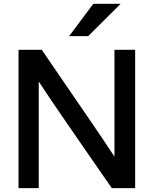

<svg xmlns="http://www.w3.org/2000/svg" viewBox="-20 -967 829 987"><path d="M335.4 -781.2 459.5 -947.3H600.1L433.1 -781.2ZM75.2 0V-710.9H194.8L313 -538.1Q388.7 -428.2 451.4 -336.2Q514.2 -244.1 568.4 -162.1V-710.9H674.8V0H554.7Q532.7 -31.2 503.2 -74.2Q473.6 -117.2 435.5 -171.9Q359.4 -281.7 296.4 -373.5Q233.4 -465.3 179.2 -547.9V0Z"/></svg>

Font: Ride Light
Style: Bold
Weight: 600
Version: Version 3.000